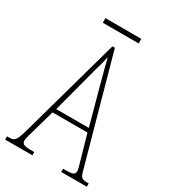

<svg xmlns="http://www.w3.org/2000/svg" viewBox="-202 -922 901 1020"><g transform="rotate(30 248.5 -412.5)"><path d="M-2 0V-20H13Q30 -20 39.5 -26Q49 -32 56.5 -50Q64 -68 74 -104L244 -714H259L442 -55Q448 -33 457.5 -26.5Q467 -20 492 -20H499V0H342V-20H362Q395 -20 404.5 -26Q414 -32 414 -48Q414 -56 408.5 -74Q403 -92 398 -111L358 -251H144L109 -128Q103 -108 96 -82.5Q89 -57 89 -46Q89 -33 100 -26.5Q111 -20 143 -20H165V0ZM152 -276H352L293 -493Q277 -551 267 -589.5Q257 -628 251 -653Q247 -628 236 -590.5Q225 -553 214 -509ZM137 -797V-825H357V-797Z"/></g></svg>

Font: Noto Serif Ethiopic ExtraCondensed Thin
Style: Regular
Weight: 100
Width: 2
Designer: Monotype Design Team
Foundry: Monotype Imaging Inc.
Version: Version 2.102; ttfautohint (v1.8.4.7-5d5b)